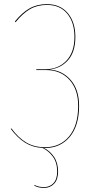

<svg xmlns="http://www.w3.org/2000/svg" viewBox="-20 -710 457 933"><path d="M364.3 -195.8Q364.3 -98.6 318.8 -44.7Q273.4 9.3 198.7 9.3Q197.8 9.3 196 9Q194.3 8.8 193.4 8.8Q223.1 23.4 242.7 52.5Q262.2 81.5 262.2 124Q262.2 162.6 242.9 182.9Q223.6 203.1 194.8 203.1Q165 203.1 146.5 191.9L147.5 188.5Q166.5 199.2 194.3 199.2Q221.7 199.2 239.7 180.2Q257.8 161.1 257.8 124Q257.8 80.1 237.1 51.5Q216.3 22.9 186 8.8Q138.7 6.3 102.1 -16.6Q65.4 -39.6 32.2 -84L35.6 -85.9Q69.8 -39.6 108.4 -17.1Q147 5.4 198.7 5.4Q272 5.4 315.9 -47.4Q359.9 -100.1 359.9 -195.8Q359.9 -275.9 316.9 -322.8Q273.9 -369.6 203.6 -369.6H156.2L156.7 -373.5H200.2Q262.7 -373.5 302.2 -414.6Q341.8 -455.6 341.8 -530.8Q341.8 -601.1 306.6 -643.6Q271.5 -686 208 -686Q161.1 -686 125.7 -665.5Q90.3 -645 55.7 -602.1L52.2 -605.5Q86.9 -648.4 123.5 -669.2Q160.2 -689.9 208 -689.9Q272.9 -689.9 309.6 -646Q346.2 -602.1 346.2 -530.8Q346.2 -457 310.1 -417Q273.9 -377 219.2 -372.1Q282.2 -368.7 323.2 -321.8Q364.3 -274.9 364.3 -195.8Z"/></svg>

Font: Fira Sans Compressed Four
Style: Regular
Weight: 100
Width: 1
Designer: Carrois Corporate & Edenspiekermann AG
Foundry: Carrois Corporate GbR & Edenspiekermann AG
Version: Version 4.203;PS 004.203;hotconv 1.0.88;makeotf.lib2.5.64775